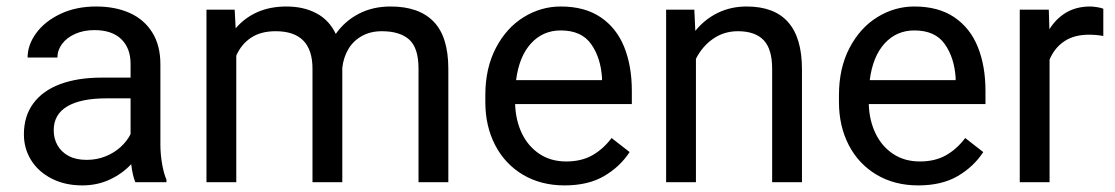

<svg xmlns="http://www.w3.org/2000/svg" viewBox="-20 -558 3414 588"><path d="M489.7 -7.8V0H394.5Q386.2 -19 381.8 -55.2Q354.5 -25.9 316.2 -8.1Q277.8 9.8 231.9 9.8Q179.2 9.8 138.4 -11Q97.7 -31.7 75.4 -67.4Q53.2 -103 53.2 -146.5Q53.2 -202.6 82.3 -241.7Q111.3 -280.8 164.8 -300.5Q218.3 -320.3 291 -320.3H379.9V-362.3Q379.9 -410.6 351.3 -438.2Q322.8 -465.8 269 -465.8Q236.3 -465.8 210.4 -454.3Q184.6 -442.9 170.2 -423.6Q155.8 -404.3 155.8 -381.8H64.5Q64.5 -420.4 90.8 -456.5Q117.2 -492.7 165 -515.4Q212.9 -538.1 274.4 -538.1Q333 -538.1 377.2 -518.3Q421.4 -498.5 446.3 -458.7Q471.2 -418.9 471.2 -361.3V-115.2Q471.2 -87.4 476.1 -57.9Q481 -28.3 489.7 -7.8ZM379.9 -147.5V-256.8H305.7Q227.5 -256.8 186 -232.2Q144.5 -207.5 144.5 -159.2Q144.5 -133.3 156.2 -112.8Q168 -92.3 190.4 -80.3Q212.9 -68.4 245.1 -68.4Q276.4 -68.4 303.5 -79.3Q330.6 -90.3 350.1 -108.4Q369.6 -126.5 379.9 -147.5Z M1353 -347.2V0H1261.7V-348.1Q1261.7 -411.1 1233.2 -436.8Q1204.6 -462.4 1149.4 -462.4Q1114.3 -462.4 1087.9 -447.5Q1061.5 -432.6 1046.6 -407.2Q1031.7 -381.8 1028.3 -350.1V0H937V-347.7Q937 -462.4 824.2 -462.4Q778.8 -462.4 749 -442.6Q719.2 -422.9 703.6 -387.7V0H612.3V-528.3H698.7L701.7 -471.2Q729 -503.4 768.1 -520.8Q807.1 -538.1 857.4 -538.1Q909.7 -538.1 949 -517.3Q988.3 -496.6 1008.3 -454.1Q1035.6 -493.2 1078.4 -515.6Q1121.1 -538.1 1176.3 -538.1Q1263.2 -538.1 1308.1 -491.7Q1353 -445.3 1353 -347.2Z M1915 -239.3H1557.6Q1559.1 -189.9 1578.1 -149.9Q1597.2 -109.9 1632.1 -86.7Q1667 -63.5 1713.9 -63.5Q1759.8 -63.5 1793.2 -82Q1826.7 -100.6 1853 -135.3L1908.2 -92.3Q1878.9 -47.4 1830.1 -18.8Q1781.2 9.8 1709 9.8Q1636.7 9.8 1581.5 -22.9Q1526.4 -55.7 1496.3 -113.8Q1466.3 -171.9 1466.3 -245.6V-266.6Q1466.3 -349.1 1498.5 -410.9Q1530.8 -472.7 1583.7 -505.4Q1636.7 -538.1 1697.3 -538.1Q1771 -538.1 1819.6 -505.1Q1868.2 -472.2 1891.6 -414.1Q1915 -356 1915 -279.8ZM1823.7 -319.3Q1819.8 -381.3 1790.3 -423.1Q1760.7 -464.8 1697.3 -464.8Q1642.6 -464.8 1606.2 -425Q1569.8 -385.3 1560.5 -312.5H1823.7Z M2436 -346.2V0H2344.7V-347.2Q2344.7 -407.7 2318.6 -435.1Q2292.5 -462.4 2239.7 -462.4Q2197.8 -462.4 2164.3 -439.5Q2130.9 -416.5 2111.3 -377.9V0H2020V-528.3H2106.4L2109.4 -463.4Q2138.2 -499 2178.2 -518.6Q2218.3 -538.1 2266.6 -538.1Q2436 -538.1 2436 -346.2Z M2998 -239.3H2640.6Q2642.1 -189.9 2661.1 -149.9Q2680.2 -109.9 2715.1 -86.7Q2750 -63.5 2796.9 -63.5Q2842.8 -63.5 2876.2 -82Q2909.7 -100.6 2936 -135.3L2991.2 -92.3Q2961.9 -47.4 2913.1 -18.8Q2864.3 9.8 2792 9.8Q2719.7 9.8 2664.6 -22.9Q2609.4 -55.7 2579.3 -113.8Q2549.3 -171.9 2549.3 -245.6V-266.6Q2549.3 -349.1 2581.5 -410.9Q2613.8 -472.7 2666.7 -505.4Q2719.7 -538.1 2780.3 -538.1Q2854 -538.1 2902.6 -505.1Q2951.2 -472.2 2974.6 -414.1Q2998 -356 2998 -279.8ZM2906.7 -319.3Q2902.8 -381.3 2873.3 -423.1Q2843.8 -464.8 2780.3 -464.8Q2725.6 -464.8 2689.2 -425Q2652.8 -385.3 2643.6 -312.5H2906.7Z M3358.9 -531.2V-447.8Q3337.9 -451.7 3314.5 -451.7Q3269.5 -451.7 3239.5 -431.6Q3209.5 -411.6 3194.3 -375.5V0H3103V-528.3H3191.9L3193.8 -468.3Q3214.4 -501.5 3245.6 -519.8Q3276.9 -538.1 3318.8 -538.1Q3327.6 -538.1 3340.8 -535.9Q3354 -533.7 3358.9 -531.2Z"/></svg>

Font: Heebo
Style: Regular
Weight: 400
Designer: Oded Ezer
Foundry: Meir Sadan
Version: Version 2.001; ttfautohint (v1.5.14-ce02) -l 8 -r 50 -G 200 